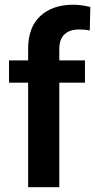

<svg xmlns="http://www.w3.org/2000/svg" viewBox="-20 -780 396 800"><path d="M227.1 0H97.2V-435.5H17.6V-528.3H97.2V-577.1Q97.2 -666 147.9 -713.1Q198.7 -760.3 285.6 -760.3Q304.2 -760.3 322 -757.6Q339.8 -754.9 356.4 -751L354 -652.8Q335 -657.2 309.6 -657.2Q270 -657.2 248.5 -636.7Q227.1 -616.2 227.1 -577.1V-528.3H334V-435.5H227.1Z"/></svg>

Font: Vazirmatn RD UI SemiBold
Style: Regular
Weight: 600
Designer: Saber Rastikerdar
Foundry: Saber Rastikerdar
Version: Version 33.003